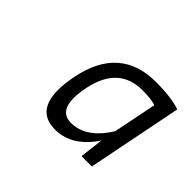

<svg xmlns="http://www.w3.org/2000/svg" viewBox="-71 -805 468 468"><g transform="rotate(45 163.0 -571.0)"><path d="M279.3 -655.3Q267.1 -661.1 232.9 -661.1Q151.4 -661.1 132.3 -567.4Q115.2 -481.4 166 -481.4Q218.3 -481.4 256.8 -543.5ZM277.3 -442.4H241.7L249 -503.4Q208 -442.4 150.4 -442.4Q67.9 -442.4 92.8 -566.9Q119.1 -698.7 242.7 -698.7Q294.4 -698.7 326.2 -688Z"/></g></svg>

Font: Sansation Light
Style: Light Italic
Weight: 300
Designer: Bernd Montag
Version: Version 1.301